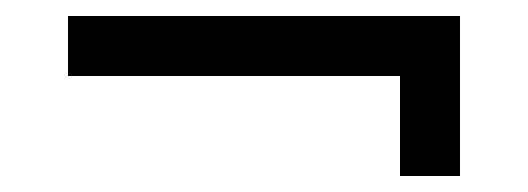

<svg xmlns="http://www.w3.org/2000/svg" viewBox="-20 -395 660 240"><path d="M65 -300H480V-175H555V-375H65Z"/></svg>

Font: Jost
Style: Regular
Weight: 400
Version: Version 3.710